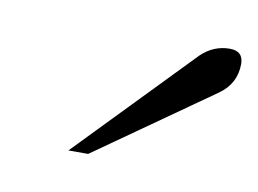

<svg xmlns="http://www.w3.org/2000/svg" viewBox="-38 -756 413 307"><g transform="rotate(10 168.0 -602.5)"><path d="M336 -684Q336 -652 309 -633L120 -500H88L268 -686Q288 -705 314 -705Q336 -705 336 -684Z"/></g></svg>

Font: GFS Didot
Style: Italic
Weight: 400
Italic angle: -12°
Designer: Takis Katsoulidis and George D. Matthiopoulos
Foundry: George Matthiopoulos and Takis Katsoulidis
Version: Version 1.0